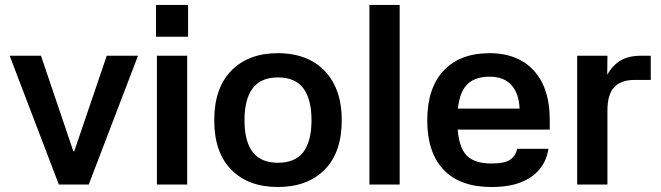

<svg xmlns="http://www.w3.org/2000/svg" viewBox="-20 -738 2645 768"><path d="M335 0H215.3L18.7 -515H144L273.3 -133H277L407 -515H532Z M728.7 -515V0H607.7V-515ZM604 -718.3H732.3V-591H604Z M1091.3 10Q973.3 10 905.2 -59.1Q837 -128.1 837 -257.1Q837 -386 905.5 -455.7Q974 -525.3 1091.4 -525.3Q1169.7 -525.3 1226.7 -494.2Q1283.7 -463 1315.3 -403.3Q1347 -343.7 1347 -257.3Q1347 -127.7 1278.2 -58.8Q1209.3 10 1091.3 10ZM1092 -87Q1160.7 -87 1193.3 -129.8Q1226 -172.7 1226 -257Q1226 -341.3 1193.3 -384.8Q1160.7 -428.3 1092 -428.3Q1023.3 -428.3 990.7 -384.8Q958 -341.3 958 -257Q958 -172.7 990.7 -129.8Q1023.3 -87 1092 -87Z M1578.7 0H1457.7V-718.3H1578.7Z M1757 -303.7H2058.3Q2056 -363.7 2025.8 -397.5Q1995.7 -431.3 1938.7 -431.3Q1870.7 -431.3 1840 -390.2Q1809.3 -349 1809.3 -257Q1809.3 -165 1839.5 -124.5Q1869.7 -84 1945.7 -84Q1998.7 -84 2020.7 -99.2Q2042.7 -114.3 2048.7 -142.7H2173.7Q2167.3 -98 2140.3 -63.5Q2113.3 -29 2065.2 -9.5Q2017 10 1945.7 10Q1820.3 10 1754.7 -58.8Q1689 -127.7 1689 -256Q1689 -386 1754.7 -455.7Q1820.3 -525.3 1938.7 -525.3Q2012 -525.3 2065.7 -495.3Q2119.3 -465.3 2149.2 -405.8Q2179 -346.3 2179 -256.7V-219.7H1756Z M2409.7 0H2288.7V-515H2409.7L2409 -438.7Q2430.7 -477.7 2462.8 -496.3Q2495 -515 2543 -515H2583V-418.3H2518.7Q2464 -418.3 2436.8 -389.2Q2409.7 -360 2409.7 -296.3Z"/></svg>

Font: Asta Sans Light
Style: Regular
Weight: 300
Designer: 42dot
Version: Version 1.000